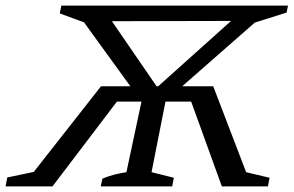

<svg xmlns="http://www.w3.org/2000/svg" viewBox="-54 -668 1052 688"><path d="M307 0 313 -28Q352 -44 399 -51L453 -304H365L134 0H-34L-28 -32L67 -52L308 -359H413L247 -588L160 -620L166 -648H978L973 -623L859 -587L599 -359H710L828 -51L912 -31L906 0H741L631 -304H539L489 -51L569 -31L563 0ZM347 -592 507 -359H513L774 -593Z"/></svg>

Font: Piazzolla
Style: Italic
Weight: 400
Italic angle: -11.3°
Designer: Juan Pablo del Peral
Foundry: Huerta Tipografica
Version: Version 1.330